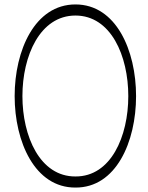

<svg xmlns="http://www.w3.org/2000/svg" viewBox="-20 -833 665 865"><path d="M593 -400C593 -606 503 -813 320 -813C137 -813 46 -606 46 -400C46 -194 137 13 320 12C503 13 593 -194 593 -400ZM81 -400C81 -581 160 -763 320 -763C480 -763 558 -581 558 -400C558 -219 480 -37 320 -38C160 -37 81 -219 81 -400Z"/></svg>

Font: Nupuram Condensed Thin
Style: Regular
Weight: 100
Width: 3
Designer: Santhosh Thottingal (santhosh.thottingal@gmail.com)
Foundry: SMC
Version: Version 1.000